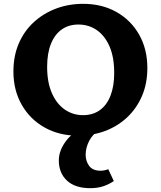

<svg xmlns="http://www.w3.org/2000/svg" viewBox="-20 -693 839 1002"><path d="M387 15Q289 15 213 -27.5Q137 -70 93.5 -146Q50 -222 50 -320Q50 -401 78 -466Q106 -531 156 -577Q206 -623 272 -648Q338 -673 414 -673Q512 -673 587.5 -630.5Q663 -588 706 -512.5Q749 -437 749 -338Q749 -257 721 -192Q693 -127 643.5 -80.5Q594 -34 528.5 -9.5Q463 15 387 15ZM413 -92Q465 -92 501.5 -118.5Q538 -145 557 -194.5Q576 -244 576 -312Q576 -395 551.5 -451Q527 -507 485 -536Q443 -565 389 -565Q339 -565 302.5 -539.5Q266 -514 246 -464.5Q226 -415 226 -344Q226 -263 251 -206.5Q276 -150 318.5 -121Q361 -92 413 -92ZM451 289Q372 289 329.5 249.5Q287 210 287 144Q287 91 327 39.5Q367 -12 459 -53L504 -19Q464 6 445.5 42Q427 78 427 115Q427 148 445.5 173Q464 198 505 198Q514 198 524.5 196Q535 194 545 190L574 252Q547 270 517.5 279.5Q488 289 451 289Z"/></svg>

Font: Ysabeau ExtraBold
Style: Regular
Weight: 800
Designer: Christian Thalmann (Catharsis Fonts)
Version: Version 2.002